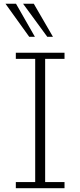

<svg xmlns="http://www.w3.org/2000/svg" viewBox="-20 -987 421 1007"><path d="M63 0V-32.2H164.6V-678.2H63V-710.4H318.4V-678.2H216.8V-32.2H318.4V0ZM133.3 -793.9 8.8 -967.3H64L163.1 -793.9ZM228 -793.9 101.1 -967.3H157.2L257.8 -793.9Z"/></svg>

Font: Comme Thin
Style: Regular
Weight: 250
Version: Version 1.000;gftools[0.9.27]